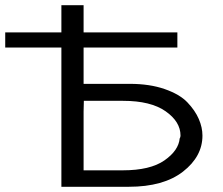

<svg xmlns="http://www.w3.org/2000/svg" viewBox="-21 -715 855 735"><path d="M-1 -533V-591H214V-695H299V-591H658V-533H299V-394H476Q552 -394 609.5 -374Q667 -354 696.5 -323Q726 -292 740 -259.5Q754 -227 754 -196Q754 -116 679.5 -58Q605 0 472 0H214V-533ZM299 -63H449Q554 -63 608.5 -101Q663 -139 667 -186V-185Q670 -190 670 -196Q670 -249 613 -289Q556 -329 450 -329H300Q300 -322 299.5 -308.5Q299 -295 299 -288Z"/></svg>

Font: Coval
Style: Light
Weight: 300
Foundry: Context Ltd
Version: Version 001.000